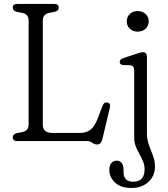

<svg xmlns="http://www.w3.org/2000/svg" viewBox="-20 -720 856 980"><path d="M259 -659.5 230 -654Q198.5 -646.5 198.5 -616V-83Q198.5 -41.5 247.5 -41.5H387.5Q420.5 -41.5 441.8 -57.8Q463 -74 480.5 -119.5L503 -179.5Q511 -200 527.5 -197Q546.5 -193.5 540.5 -169L502 -8Q495.5 17.5 475.5 17.5Q462.5 17.5 451.2 8.8Q440 0 425.5 0H68.5Q45 0 45 -19Q45 -34.5 65.5 -40.5L94.5 -46Q126 -53 126 -84V-616Q126 -647 94.5 -654L65.5 -659.5Q45 -665.5 45 -681Q45 -700 68.5 -700H256Q280 -700 280 -681Q280 -665.5 259 -659.5ZM682.5 -558.5Q658.5 -558.5 642.8 -573.2Q627 -588 627 -611Q627 -634 642.8 -648.8Q658.5 -663.5 682.5 -663.5Q707.5 -663.5 723.2 -648.8Q739 -634 739 -611.5Q739 -588.5 723.2 -573.5Q707.5 -558.5 682.5 -558.5ZM730 -37.5Q730 -8 740.2 20Q750.5 48 760.8 75Q771 102 771 129Q771 178.5 737.2 209Q703.5 239.5 650 239.5Q596.5 239.5 567.2 211.8Q538 184 538 148Q538 124.5 548.5 112.2Q559 100 575.5 100Q592 100 601.2 112Q610.5 124 610.5 144.5V159Q610.5 181.5 622.8 194.8Q635 208 660.5 207.5Q718 207 718 144Q718 117.5 704.8 91.8Q691.5 66 678.2 39.5Q665 13 665 -16V-360.5Q665 -385 645 -387L608 -388Q591 -390.5 591 -404Q591 -417.5 611 -424L672 -444Q684 -448 692.8 -450.8Q701.5 -453.5 708 -453.5Q730 -453.5 730 -429.5Z"/></svg>

Font: Fraunces 72pt SuperSoft Light
Style: Regular
Weight: 300
Version: Version 1.000;[0bf87f6ff]